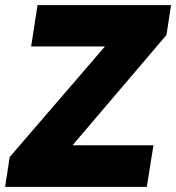

<svg xmlns="http://www.w3.org/2000/svg" viewBox="-28 -732 690 752"><path d="M10 -117 383 -550H94L119 -712H642L624 -595L256 -163H573L547 0H-8Z"/></svg>

Font: Nebula Sans Black
Style: Regular
Weight: 900
Italic angle: -9°
Designer: Paul D. Hunt for Adobe (as Source Sans)
Foundry: Nebula Entertainment & Broadcasting LLC
Version: Version 1.010